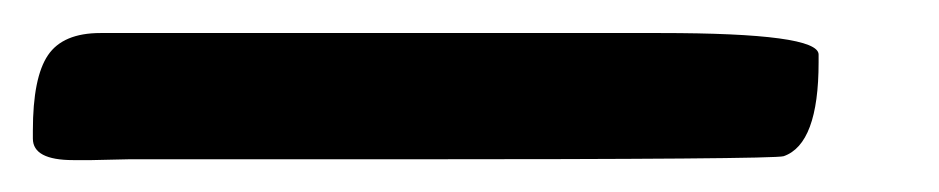

<svg xmlns="http://www.w3.org/2000/svg" viewBox="-28 10 577 118"><path d="M33.7 30.3H377.9Q475.1 30.3 475.1 43.5V48.3Q475.1 98.6 453.6 106Q447.8 107.9 216.3 107.9H50.8L28.3 108.4H17.1Q-7.8 108.4 -7.8 95.2V90.3Q-7.8 57.6 1.5 43.9Q10.7 30.3 33.7 30.3Z"/></svg>

Font: Averia Libre
Style: Bold Italic
Weight: 700
Italic angle: -6.90001°
Version: Version 1.002